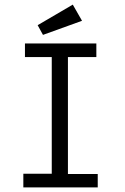

<svg xmlns="http://www.w3.org/2000/svg" viewBox="-20 -811 540 831"><path d="M81 -59H204V-564H88V-623H397V-564H274V-58H403V0H81ZM143 -702 295 -791 335 -721 166 -660Z"/></svg>

Font: Vazir Code FD
Style: Code-FD
Weight: 400
Foundry: DejaVu fonts team - Redesigned by Saber Rastikerdar
Version: Version 1.1.2